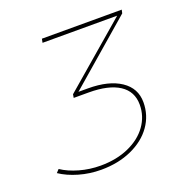

<svg xmlns="http://www.w3.org/2000/svg" viewBox="-125 -818 919 938"><g transform="rotate(-20 334.0 -348.5)"><path d="M602 -681 270 -394H319Q427 -394 489 -352.5Q551 -311 551 -238Q551 -170 512.5 -115.5Q474 -61 404 -29.5Q334 2 245 2Q186 2 130.5 -14Q75 -30 35 -57L50 -73Q87 -48 140 -33Q193 -18 249 -18Q332 -18 396 -46.5Q460 -75 495 -124Q530 -173 530 -233Q530 -302 474.5 -338Q419 -374 316 -374H238L241 -392L575 -679H187L191 -699H606Z"/></g></svg>

Font: TypoPRO Montserrat
Style: Italic
Weight: 250
Italic angle: -11.3°
Designer: Julieta Ulanovsky
Foundry: Julieta Ulanovsky
Version: Version 6.001